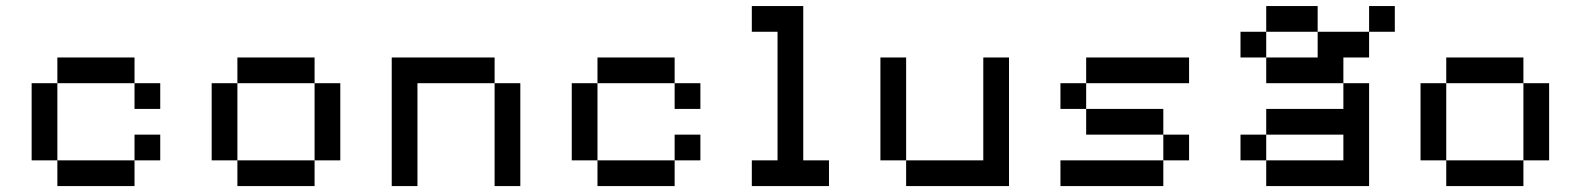

<svg xmlns="http://www.w3.org/2000/svg" viewBox="-20 -628 5335 648"><path d="M434 -347.2H173.6V-434H434ZM434 -347.2H520.8V-260.4H434ZM173.6 -347.2V-86.8H86.8V-347.2ZM173.6 -86.8H434V0H173.6ZM434 -86.8V-173.6H520.8V-86.8Z M1041.7 -347.2H1128.5V-86.8H1041.7ZM1041.7 0H781.2V-86.8H1041.7ZM1041.7 -347.2H781.2V-434H1041.7ZM781.2 -86.8H694.4V-347.2H781.2Z M1649.3 -347.2H1388.9V0H1302.1V-434H1649.3ZM1649.3 -347.2H1736.1V0H1649.3Z M2256.9 -347.2H1996.5V-434H2256.9ZM2256.9 -347.2H2343.8V-260.4H2256.9ZM1996.5 -347.2V-86.8H1909.7V-347.2ZM1996.5 -86.8H2256.9V0H1996.5ZM2256.9 -86.8V-173.6H2343.8V-86.8Z M2517.4 0V-86.8H2604.2V-520.8H2517.4V-607.6H2691V-86.8H2777.8V0Z M3038.2 -86.8H3298.6V-434H3385.4V0H3038.2ZM3038.2 -86.8H2951.4V-434H3038.2Z M3645.8 -260.4H3906.2V-173.6H3645.8ZM3906.2 -86.8V0H3559V-86.8ZM3993.1 -347.2H3645.8V-434H3993.1ZM3906.2 -173.6H3993.1V-86.8H3906.2ZM3645.8 -260.4H3559V-347.2H3645.8Z M4253.5 -173.6V-86.8H4513.9V-173.6ZM4600.7 -520.8V-607.6H4687.5V-520.8ZM4253.5 -173.6V-260.4H4513.9V-347.2H4600.7V0H4253.5V-86.8H4166.7V-173.6ZM4427.1 -520.8H4600.7V-434H4513.9V-347.2H4253.5V-434H4427.1ZM4253.5 -520.8V-607.6H4427.1V-520.8ZM4253.5 -434H4166.7V-520.8H4253.5Z M5121.5 -347.2H5208.3V-86.8H5121.5ZM5121.5 0H4861.1V-86.8H5121.5ZM5121.5 -347.2H4861.1V-434H5121.5ZM4861.1 -86.8H4774.3V-347.2H4861.1Z"/></svg>

Font: 8-bit Operator+ 8
Style: Regular
Weight: 400
Designer: GrandChaos9000
Version: Version 1.3.0 - August 1, 2014